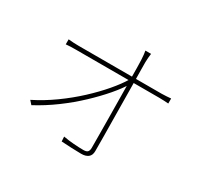

<svg xmlns="http://www.w3.org/2000/svg" viewBox="-155 -989 1309 1228"><g transform="rotate(30 500.0 -375.5)"><path d="M635 -764Q633 -747 631.5 -731.5Q630 -716 630 -699Q630 -685 630.5 -643.5Q631 -602 632 -543Q633 -484 633.5 -416Q634 -348 635 -279.5Q636 -211 636.5 -150.5Q637 -90 637 -47Q637 -16 618.5 -1.5Q600 13 567 13Q536 13 494 11Q452 9 420 7L418 -28Q456 -21 496 -18Q536 -15 567 -15Q591 -15 599 -25Q607 -35 607 -54Q607 -91 606.5 -148.5Q606 -206 605.5 -274Q605 -342 604 -410.5Q603 -479 602.5 -539.5Q602 -600 601.5 -642.5Q601 -685 600 -699Q599 -724 597 -738.5Q595 -753 593 -764ZM132 -581Q155 -579 170.5 -578Q186 -577 206 -577Q214 -577 248 -577Q282 -577 334 -577Q386 -577 446.5 -577Q507 -577 568.5 -577Q630 -577 683.5 -577Q737 -577 774 -577Q811 -577 822 -577Q837 -577 857 -578.5Q877 -580 889 -581V-544Q877 -545 857.5 -546Q838 -547 821 -547Q810 -547 773.5 -547Q737 -547 683.5 -547Q630 -547 569 -547Q508 -547 447 -547Q386 -547 334 -547Q282 -547 248 -547Q214 -547 206 -547Q183 -547 168 -546.5Q153 -546 132 -544ZM113 -123Q193 -163 268 -217Q343 -271 407 -330.5Q471 -390 520 -447.5Q569 -505 597 -552L612 -553L613 -525Q587 -481 539 -425Q491 -369 427.5 -309Q364 -249 289.5 -194Q215 -139 136 -97Z"/></g></svg>

Font: Noto Sans KR Thin
Style: Regular
Weight: 100
Designer: Ryoko NISHIZUKA 西塚涼子 (kana, bopomofo & ideographs); Paul D. Hunt (Latin, Greek & Cyrillic); Sandoll Communications 산돌커뮤니
Foundry: Adobe
Version: Version 2.004-H2;hotconv 1.0.118;makeotfexe 2.5.65603